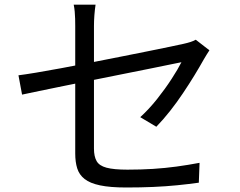

<svg xmlns="http://www.w3.org/2000/svg" viewBox="-20 -793 1040 831"><path d="M305.6 -128.7Q305.6 -151.3 305.6 -193.6Q305.6 -235.9 305.6 -288.8Q305.6 -341.8 305.6 -399.1Q305.6 -456.3 305.6 -510.7Q305.6 -565.1 305.6 -609.7Q305.6 -654.2 305.6 -680.8Q305.6 -695.7 305.2 -711.5Q304.8 -727.2 303.4 -742.8Q302 -758.4 299 -772.8H393.6Q390.3 -751 388.5 -726.8Q386.7 -702.7 386.7 -680.8Q386.7 -654.9 386.7 -612.5Q386.7 -570.2 386.7 -518.6Q386.7 -467 386.7 -412.9Q386.7 -358.8 386.7 -307.7Q386.7 -256.7 386.7 -215.8Q386.7 -174.8 386.7 -149.7Q386.7 -115.8 398.2 -95.7Q409.6 -75.6 441 -67.2Q472.4 -58.7 531.8 -58.7Q590.3 -58.7 642.4 -62Q694.4 -65.3 744.2 -72.1Q794 -78.9 843.7 -88.3L840.5 -2.3Q796 3.9 747.1 8.8Q698.1 13.7 643.5 16.1Q588.8 18.5 526.4 18.5Q456.8 18.5 413.1 9.3Q369.4 0.1 346.1 -18.3Q322.8 -36.7 314.2 -64.3Q305.6 -91.9 305.6 -128.7ZM886.4 -575.3Q881.2 -567.5 874.1 -556.1Q867.1 -544.7 861.6 -535.2Q844.3 -504.2 821.5 -466.8Q798.6 -429.3 772 -389.7Q745.5 -350 716 -312.6Q686.5 -275.2 656.6 -244.4L587 -285.9Q624.7 -320.2 659.8 -364.3Q694.9 -408.5 722.7 -451.4Q750.5 -494.3 765.3 -523.7Q758.7 -522.6 724.3 -515.4Q689.9 -508.2 636.7 -497.5Q583.5 -486.7 518.9 -473.9Q454.2 -461.1 387.4 -447.5Q320.5 -433.8 258.8 -421.5Q197.2 -409.2 149.1 -399Q101 -388.9 75.5 -383.5L59.9 -467.1Q87.5 -470.5 135.2 -478.4Q182.9 -486.4 243.7 -497.6Q304.4 -508.8 370.8 -521.8Q437.2 -534.8 501.8 -547.6Q566.4 -560.3 622.4 -571.7Q678.5 -583.1 718.3 -591.3Q758.2 -599.5 774.4 -603.3Q790.4 -606.8 804.5 -611.3Q818.6 -615.8 827.3 -621.1Z"/></svg>

Font: Noto Sans TC Thin
Style: Regular
Weight: 100
Designer: Ryoko NISHIZUKA 西塚涼子 (kana, bopomofo & ideographs); Paul D. Hunt (Latin, Greek & Cyrillic); Sandoll Communications 산돌커뮤니
Foundry: Adobe
Version: Version 2.004-H2;hotconv 1.0.118;makeotfexe 2.5.65603